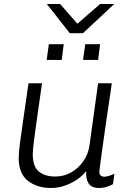

<svg xmlns="http://www.w3.org/2000/svg" viewBox="-20 -925 657 955"><path d="M234 10Q164 10 118.5 -26Q73 -62 73 -139Q73 -165 79.5 -215Q86 -265 97 -339.5Q108 -414 122 -511H189Q176 -419 165.5 -346.5Q155 -274 149 -226Q143 -178 143 -158Q143 -97 173 -72Q203 -47 255 -47Q298 -47 334 -67.5Q370 -88 394.5 -123Q419 -158 425 -201L468 -511H536Q534 -495 529.5 -464.5Q525 -434 519 -394.5Q513 -355 507 -312Q501 -269 495 -228Q489 -187 484.5 -152.5Q480 -118 477 -96.5Q474 -75 474 -71Q474 -58 481 -52Q488 -46 498 -46Q509 -46 523 -50.5Q537 -55 549 -61L542 -9Q529 -2 511.5 4Q494 10 473 10Q435 10 420.5 -13Q406 -36 409 -74Q389 -49 361 -30.5Q333 -12 300.5 -1Q268 10 234 10ZM327 -760 213 -905H279L365 -807L478 -905H548L393 -760ZM212 -627 223 -705H297L287 -627ZM393 -627 404 -705H478L468 -627Z"/></svg>

Font: Chivo Medium ExtraLight
Style: Italic
Weight: 250
Italic angle: -8.05°
Version: Version 2.002